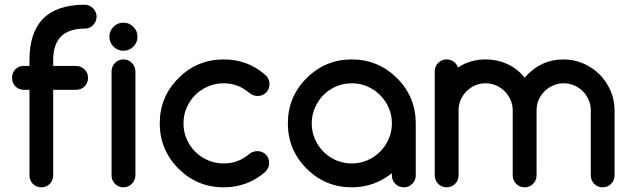

<svg xmlns="http://www.w3.org/2000/svg" viewBox="-20 -801 2696 821"><path d="M342.3 -678.7Q207.5 -678.7 207.5 -544.4V-519H305.7Q327.1 -518.6 341.8 -503.9Q356.4 -489.3 356.4 -468.3Q356.4 -446.3 341.8 -431.6Q327.1 -417 305.7 -417H207.5V-50.8Q207.5 -40.5 203.6 -31.2Q199.7 -21.5 192.9 -14.6Q186 -7.8 176.8 -3.9Q167.5 0 156.7 0Q146 0 136.7 -3.9Q127.4 -7.8 120.6 -14.6Q113.8 -21.5 109.9 -31.2Q106 -40.5 106 -50.8V-417H82.5Q60.5 -417 45.9 -431.6Q31.2 -446.3 31.7 -468.3Q31.2 -490.2 45.9 -504.9Q60.5 -519.5 82.5 -519H106V-544.4Q106 -780.8 342.3 -780.8Q363.3 -780.3 377.9 -765.6Q392.6 -751 393.1 -730Q392.6 -708 377.9 -693.4Q363.3 -678.7 342.3 -678.7Z M457 -51.3V-495.6Q457 -517.1 471.9 -532Q486.8 -546.9 507.8 -546.9Q528.8 -546.9 543.7 -532Q558.6 -517.1 559.1 -495.6V-51.3Q558.6 -29.8 543.7 -14.9Q528.8 0 507.8 0Q486.8 0 471.9 -14.9Q457 -29.8 457 -51.3ZM550.3 -686.5Q567.9 -668.9 567.9 -644Q567.9 -619.1 550.3 -601.6Q532.7 -584 507.8 -584Q482.9 -584 465.3 -601.6Q447.8 -619.1 447.8 -644Q447.8 -668.9 465.3 -686.5Q482.9 -704.1 507.8 -704.1Q532.7 -704.1 550.3 -686.5Z M1080.1 -154.8Q1102.1 -154.8 1116.5 -140.4Q1130.9 -126 1130.9 -104Q1130.9 -82.5 1114.7 -66.4Q1039.1 0 936.5 0Q823.2 0 743.2 -80.1Q663.1 -160.2 663.1 -273.4Q663.1 -386.7 743.2 -466.8Q823.2 -546.9 936.5 -546.9Q1039.6 -546.9 1114.7 -480.5Q1132.3 -464.8 1132.3 -441.9Q1132.3 -419.9 1117.9 -405.3Q1103.5 -390.6 1081.5 -390.6Q1063 -390.6 1048.3 -402.3Q1023.4 -423.3 996.1 -434.1Q968.8 -444.8 936.5 -444.8Q900.9 -444.8 869.6 -431.4Q838.4 -418 814.9 -394.8Q791.5 -371.6 778.1 -340.3Q764.6 -309.1 764.6 -273.4Q764.6 -237.8 778.1 -206.5Q791.5 -175.3 814.9 -152.1Q838.4 -128.9 869.6 -115.5Q900.9 -102.1 936.5 -102.1Q968.8 -102.1 996.1 -112.5Q1023.4 -123 1047.9 -144Q1061.5 -154.3 1080.1 -154.8Z M1655.8 -50.8V-60.5Q1619.1 -31.2 1576.2 -15.6Q1533.2 0 1484.4 0Q1371.1 0 1291 -80.1Q1210.9 -160.2 1210.9 -273.4Q1210.9 -386.7 1291 -466.8Q1371.1 -546.9 1484.4 -546.9Q1596.7 -546.9 1677.7 -466.8Q1757.8 -386.7 1757.8 -273.4V-50.8Q1757.8 -29.8 1742.9 -14.9Q1728 0 1707 0Q1685.5 0 1670.7 -14.9Q1655.8 -29.8 1655.8 -50.8ZM1484.4 -444.8Q1448.2 -444.8 1417 -431.2Q1385.7 -417.5 1362.8 -394.3Q1339.8 -371.1 1326.4 -339.8Q1313 -308.6 1313 -273.4Q1313 -238.3 1326.4 -207Q1339.8 -175.8 1362.8 -152.6Q1385.7 -129.4 1417 -115.7Q1448.2 -102.1 1484.4 -102.1Q1520 -102.1 1551.3 -115.7Q1582.5 -129.4 1605.7 -152.8Q1628.9 -176.3 1642.3 -207.3Q1655.8 -238.3 1655.8 -273.4Q1655.8 -308.6 1642.3 -339.6Q1628.9 -370.6 1605.7 -394Q1582.5 -417.5 1551.3 -431.2Q1520 -444.8 1484.4 -444.8Z M2607.9 -51.3Q2607.9 -29.8 2593 -14.9Q2578.1 0 2557.1 0Q2535.6 0 2521 -14.9Q2506.3 -29.8 2506.3 -51.3V-329.1Q2506.3 -352.5 2497.3 -373.5Q2488.3 -394.5 2472.7 -410.4Q2457 -426.3 2435.8 -435.5Q2414.6 -444.8 2390.1 -444.8Q2366.2 -444.8 2345.2 -435.5Q2324.2 -426.3 2308.3 -410.6Q2292.5 -395 2283.4 -374Q2274.4 -353 2274.4 -329.1V-51.3Q2274.4 -29.8 2259.5 -14.9Q2244.6 0 2223.6 0Q2202.1 0 2187.3 -14.9Q2172.4 -29.8 2172.4 -51.3V-329.1Q2172.4 -353 2163.1 -374Q2153.8 -395 2138.2 -410.6Q2122.6 -426.3 2101.6 -435.5Q2080.6 -444.8 2056.6 -444.8Q2032.7 -444.8 2011.7 -435.8Q1990.7 -426.8 1974.9 -410.9Q1959 -395 1950 -374Q1940.9 -353 1940.9 -329.1V-51.3Q1940.9 -29.8 1926 -14.9Q1911.1 0 1890.1 0Q1868.7 0 1853.8 -14.9Q1838.9 -29.8 1838.9 -51.3V-496.1Q1838.9 -517.1 1853.8 -532Q1868.7 -546.9 1889.6 -546.9Q1906.7 -546.9 1919.9 -537.4Q1933.1 -527.8 1938 -512.2Q1990.2 -546.9 2056.6 -546.9Q2105.5 -546.9 2148.4 -527.6Q2191.4 -508.3 2223.6 -469.2Q2291.5 -546.9 2390.1 -546.9Q2434.6 -546.9 2474.4 -529.5Q2514.2 -512.2 2543.7 -482.7Q2573.2 -453.1 2590.6 -413.3Q2607.9 -373.5 2607.9 -329.1Z"/></svg>

Font: Comfortaa
Style: Bold
Weight: 700
Designer: Johan Aakerlund
Foundry: Johan Aakerlund
Version: Version 2.001; ttfautohint (v1.4.1)